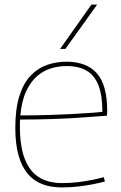

<svg xmlns="http://www.w3.org/2000/svg" viewBox="-20 -810 528 840"><path d="M250 10Q202 10 164.5 -4.5Q127 -19 101 -50Q75 -81 61 -130.5Q47 -180 47 -250Q47 -333 64.5 -389Q82 -445 113 -478Q144 -511 184.5 -525.5Q225 -540 271 -540Q359 -540 404 -489Q449 -438 449 -325Q449 -321 448.5 -314.5Q448 -308 448 -304Q431 -303 396 -300Q361 -297 311.5 -294Q262 -291 200.5 -289Q139 -287 68 -287Q67 -280 67 -273Q67 -266 67 -259Q67 -167 89.5 -112Q112 -57 153 -33Q194 -9 251 -9Q286 -9 320 -13Q354 -17 383.5 -23Q413 -29 434 -35L439 -16Q417 -10 387 -4Q357 2 322 6Q287 10 250 10ZM69 -305Q134 -305 193.5 -307Q253 -309 301.5 -311.5Q350 -314 383 -316.5Q416 -319 428 -321Q428 -392 411 -436Q394 -480 359.5 -500.5Q325 -521 271 -521Q238 -521 205 -511.5Q172 -502 143.5 -478Q115 -454 95 -412Q75 -370 69 -305ZM243 -596 380 -790H405L266 -596Z"/></svg>

Font: Georama ExtraCondensed Thin Thin
Style: Regular
Weight: 250
Version: Version 1.001